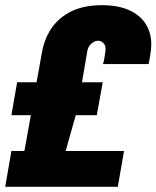

<svg xmlns="http://www.w3.org/2000/svg" viewBox="-20 -720 603 740"><path d="M0 0 24 -138H74L99 -276H24L46 -403H121L141 -514Q150 -569 178 -610.5Q206 -652 254.5 -676Q303 -700 373 -700Q436 -700 478.5 -680.5Q521 -661 542 -627Q563 -593 563 -550Q563 -540 561.5 -525.5Q560 -511 553 -473H377Q380 -482 382 -494.5Q384 -507 385.5 -517Q387 -527 387 -531Q387 -541 383 -548Q379 -555 372.5 -559Q366 -563 358 -563Q349 -563 340 -557.5Q331 -552 325 -544Q319 -536 317 -526L296 -403H376L353 -276H272L233 -138H458L434 0Z"/></svg>

Font: Archivo Condensed Black
Style: Italic
Weight: 900
Width: 3
Italic angle: -10°
Designer: Hector Gatti
Foundry: Omnibus-Type
Version: Version 2.001